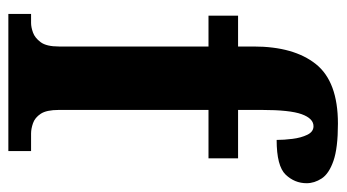

<svg xmlns="http://www.w3.org/2000/svg" viewBox="-200 -608 809 448"><g transform="rotate(90 204.0 -384.5)"><path d="M13 0V-53H34Q44 -53 56.5 -57.5Q69 -62 79 -75.5Q89 -89 89 -118V-467H17V-536H89V-572Q89 -666 130 -717.5Q171 -769 269 -769Q326 -769 356 -758.5Q386 -748 397 -731Q408 -714 408 -696Q408 -668 388 -647Q368 -626 307 -626Q307 -643 304.5 -663Q302 -683 295 -697.5Q288 -712 275 -712Q257 -712 247 -684.5Q237 -657 237 -591V-536H350V-467H237V-118Q237 -89 246 -75.5Q255 -62 268 -57.5Q281 -53 292 -53H333V0Z"/></g></svg>

Font: Noto Serif Khmer ExtraCondensed ExtraBold
Style: Regular
Weight: 800
Width: 2
Designer: Danh Hong and the Monotype Design Team
Foundry: Monotype Imaging Inc.
Version: Version 2.004; ttfautohint (v1.8.4.7-5d5b)